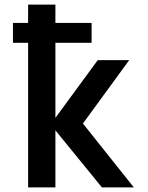

<svg xmlns="http://www.w3.org/2000/svg" viewBox="-20 -810 640 830"><path d="M36 -711H101.5V-790H219.5V-711H376V-625H219.5V-300.5L402.5 -550H538.5L338.5 -276L558.5 0H420.5L219.5 -246.5V0H101.5V-625H36Z"/></svg>

Font: JuliaMono
Style: Bold
Weight: 700
Monospace: yes
Designer: cormullion
Foundry: corm
Version: Version 0.055; ttfautohint (v1.8.4)